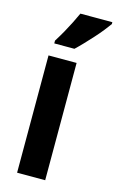

<svg xmlns="http://www.w3.org/2000/svg" viewBox="-119 -815 530 865"><g transform="rotate(15 146.5 -383.0)"><path d="M185 0H54V-547H185ZM293 -757Q283 -743 267.5 -723.5Q252 -704 233 -683Q214 -662 195 -642Q176 -622 159 -606H65V-619Q82 -646 96 -671Q110 -696 122 -720Q134 -744 144 -766H293Z"/></g></svg>

Font: Noto Sans Display ExtraCondensed
Style: Bold
Weight: 700
Width: 2
Designer: Monotype Design Team
Foundry: Monotype Imaging Inc.
Version: Version 2.003